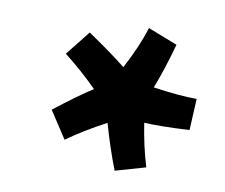

<svg xmlns="http://www.w3.org/2000/svg" viewBox="-58 -812 692 590"><g transform="rotate(10 288.0 -517.0)"><path d="M287 -433Q219 -397 166 -359L111 -443Q181 -498 228 -528Q178 -578 124 -620L185 -697Q266 -642 305 -610Q342 -679 362 -742L454 -706Q431 -623 408 -565Q490 -553 544 -553L539 -455Q445 -450 398 -453Q409 -381 428 -319L334 -292Q308 -359 287 -433Z"/></g></svg>

Font: Vampiro One
Style: Regular
Weight: 400
Designer: Riccardo De Franceschi
Foundry: Sorkin Type Co.
Version: Version 1.002